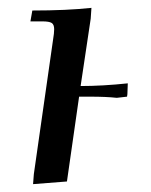

<svg xmlns="http://www.w3.org/2000/svg" viewBox="-20 -466 389 493"><path d="M58.1 -411.1 63 -439Q151.4 -439 214.8 -445.8L212.9 -418L187 -245.1Q243.2 -245.1 308.1 -252L307.1 -224.1L306.2 -217.8L279.8 -214.8Q252.9 -217.8 210.9 -217.8H183.1L151.9 0L64.9 6.8L66.9 -19L116.2 -363.8Q119.1 -380.9 119.1 -391.1Q119.1 -402.8 112.8 -407Q106.4 -411.1 88.9 -411.1Z"/></svg>

Font: Dihjauti
Style: Bold Italic
Weight: 700
Italic angle: -9°
Designer: T. Christopher White
Version: Version 3.0.0